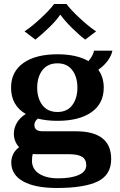

<svg xmlns="http://www.w3.org/2000/svg" viewBox="-20 -777 595 955"><path d="M156 -580 102 -621Q135 -642 182.5 -686Q230 -730 249 -757H311Q330 -730 377.5 -686Q425 -642 458 -621L404 -580Q372 -604 336 -640Q300 -676 282 -702H278Q261 -676 224.5 -640.5Q188 -605 156 -580ZM533 14Q533 93 466 125.5Q399 158 262 158Q154 158 95 125Q36 92 36 31Q36 10 45.5 -10Q55 -30 75 -45Q49 -73 49 -112Q49 -140 63.5 -165.5Q78 -191 108 -210Q35 -253 35 -341Q35 -420 96 -463.5Q157 -507 266 -507Q361 -507 420 -473Q432 -487 439.5 -501.5Q447 -516 447 -525H539Q535 -503 518 -478Q501 -453 469 -430Q496 -393 496 -341Q496 -262 435 -219Q374 -176 266 -176Q212 -176 168 -187Q151 -173 151 -155Q151 -124 193 -124H357Q533 -124 533 14ZM165 -341Q165 -288 191 -254Q217 -220 266 -220Q314 -220 339.5 -254Q365 -288 365 -341Q365 -394 339.5 -428Q314 -462 266 -462Q217 -462 191 -428Q165 -394 165 -341ZM409 45Q409 15 387.5 2.5Q366 -10 324 -10H163Q149 -10 143 -11Q139 2 139 22Q139 64 174.5 87Q210 110 270 110Q333 110 371 93.5Q409 77 409 45Z"/></svg>

Font: Trirong SemiBold
Style: Regular
Weight: 600
Designer: Katatrad Team
Foundry: CadsonDemak
Version: Version 1.001